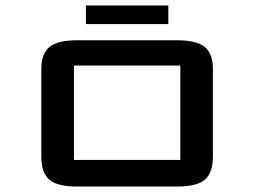

<svg xmlns="http://www.w3.org/2000/svg" viewBox="-20 -685 934 705"><path d="M598.1 -596.7H295.4V-665H598.1ZM761.7 -109.9Q761.7 -50.8 732.4 -25.4Q703.1 0 629.9 0H263.7Q190.4 0 161.1 -25.4Q131.8 -50.8 131.8 -109.9V-432.1Q131.8 -487.8 161.6 -512.5Q191.4 -537.1 263.7 -537.1H629.9Q702.1 -537.1 731.9 -512.5Q761.7 -487.8 761.7 -432.1ZM642.1 -444.3H251.5V-97.7H642.1Z"/></svg>

Font: Squarish Sans CT
Style: RegularSC
Weight: 400
Version: Version 0.9